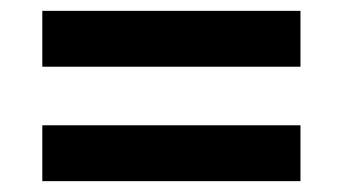

<svg xmlns="http://www.w3.org/2000/svg" viewBox="-20 -513 631 354"><path d="M534 -493V-390H58V-493ZM534 -282V-179H58V-282Z"/></svg>

Font: Prodigy Sans SemiBold
Style: Regular
Weight: 600
Designer: Wei Huang
Foundry: Wei Huang
Version: Version 1.003; ttfautohint (v1.8.3)